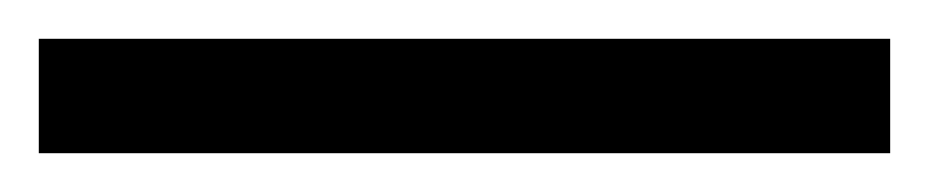

<svg xmlns="http://www.w3.org/2000/svg" viewBox="-25 63 479 99"><path d="M-5 142V83H434V142Z"/></svg>

Font: Noto Serif SemiCondensed ExtraBold
Style: Regular
Weight: 800
Width: 4
Designer: Monotype Design Team
Foundry: Monotype Imaging Inc.
Version: Version 2.015